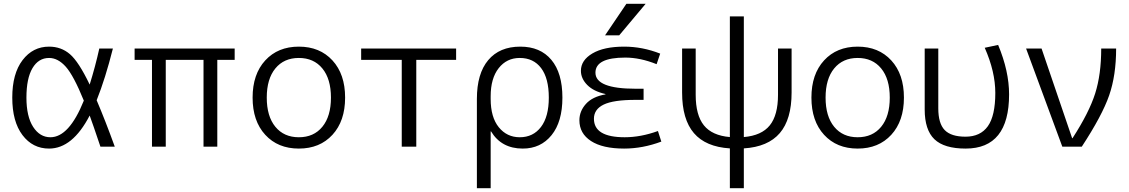

<svg xmlns="http://www.w3.org/2000/svg" viewBox="-20 -777 5982 1017"><path d="M492 -246Q538 -138 588 0H512Q470 -125 455 -165Q364 10 240 10Q153 10 99 -61.5Q45 -133 45 -260Q45 -387 99.5 -458.5Q154 -530 240 -530Q304 -530 350.5 -490Q397 -450 455 -329Q485 -425 506 -520H578Q538 -361 492 -246ZM424 -244Q370 -377 328.5 -423.5Q287 -470 240 -470Q184 -470 152 -416Q120 -362 120 -260Q120 -160 155.5 -105Q191 -50 247 -50Q346 -50 424 -244Z M1058 -460H858V0H785V-460H693V-520H1223V-460H1131V0H1058Z M1687.5 -414.5Q1642 -470 1563 -470Q1484 -470 1438.5 -414.5Q1393 -359 1393 -260Q1393 -161 1438.5 -105.5Q1484 -50 1563 -50Q1642 -50 1687.5 -105.5Q1733 -161 1733 -260Q1733 -359 1687.5 -414.5ZM1741 -63Q1674 10 1563 10Q1452 10 1385 -63Q1318 -136 1318 -260Q1318 -384 1385 -457Q1452 -530 1563 -530Q1674 -530 1741 -457Q1808 -384 1808 -260Q1808 -136 1741 -63Z M2185 -460V0H2108V-460H1893V-520H2396V-460Z M2506 220V-253Q2506 -387 2566 -458.5Q2626 -530 2736 -530Q2842 -530 2900.5 -460Q2959 -390 2959 -260Q2959 -132 2901.5 -61Q2844 10 2749 10Q2636 10 2581 -81H2579V220ZM2887 -260Q2887 -362 2846.5 -416Q2806 -470 2733 -470Q2664 -470 2621.5 -416Q2579 -362 2579 -267V-253Q2579 -156 2622 -103Q2665 -50 2733 -50Q2804 -50 2845.5 -104.5Q2887 -159 2887 -260Z M3187 -277V-279Q3124 -293 3090.5 -327Q3057 -361 3057 -402Q3057 -458 3118 -494Q3179 -530 3286 -530Q3383 -530 3477 -493L3458 -437Q3371 -472 3292 -472Q3134 -472 3134 -392Q3134 -307 3346 -307H3389V-248H3346Q3229 -248 3177.5 -223Q3126 -198 3126 -148Q3126 -50 3289 -50Q3374 -50 3465 -83L3483 -27Q3384 10 3286 10Q3172 10 3110.5 -30Q3049 -70 3049 -140Q3049 -188 3083.5 -226.5Q3118 -265 3187 -277ZM3260 -590H3185L3298 -757H3400Z M3920 -51Q4014 -59 4057.5 -113Q4101 -167 4101 -275V-520H4173V-287Q4173 -145 4110.5 -72Q4048 1 3920 9V220H3846V9Q3718 1 3655.5 -72Q3593 -145 3593 -287V-520H3665V-275Q3665 -167 3708.5 -113Q3752 -59 3846 -51V-690H3920Z M4647.5 -414.5Q4602 -470 4523 -470Q4444 -470 4398.5 -414.5Q4353 -359 4353 -260Q4353 -161 4398.5 -105.5Q4444 -50 4523 -50Q4602 -50 4647.5 -105.5Q4693 -161 4693 -260Q4693 -359 4647.5 -414.5ZM4701 -63Q4634 10 4523 10Q4412 10 4345 -63Q4278 -136 4278 -260Q4278 -384 4345 -457Q4412 -530 4523 -530Q4634 -530 4701 -457Q4768 -384 4768 -260Q4768 -136 4701 -63Z M5196 -524 5267 -539Q5325 -400 5325 -277Q5325 10 5095 10Q4981 10 4929.5 -39.5Q4878 -89 4878 -197V-520H4950V-203Q4950 -123 4984 -88Q5018 -53 5094 -53Q5173 -53 5212.5 -108.5Q5252 -164 5252 -285Q5252 -397 5196 -524Z M5661 -45Q5749 -181 5781 -282Q5813 -383 5813 -520H5892Q5892 -378 5855 -271.5Q5818 -165 5710 0H5607L5415 -520H5497L5659 -45Z"/></svg>

Font: Mplus 1p
Style: Regular
Weight: 400
Version: Version 1.061